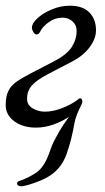

<svg xmlns="http://www.w3.org/2000/svg" viewBox="-26 -434 368 674"><path d="M50 220Q45 220 39.5 218Q34 216 34 210Q34 206 36.5 204Q39 202 43 201Q75 190 102.5 171Q130 152 148 100Q156 76 163.5 61.5Q171 47 181 29Q188 17 197 3.5Q206 -10 217.5 -26Q229 -42 242 -60L238 -66L261 -69Q251 -50 244 -31.5Q237 -13 235 0Q225 58 208 106Q191 154 153 180Q136 192 113.5 201Q91 210 73 215Q55 220 50 220ZM99 14Q71 14 47 4.5Q23 -5 8.5 -23Q-6 -41 -6 -64Q-6 -95 3 -114Q12 -133 32 -147Q52 -161 83 -177L162 -218Q209 -242 226 -269Q243 -296 243 -326Q243 -346 228.5 -359Q214 -372 194 -372Q167 -372 145 -356Q123 -340 115 -323Q114 -320 110.5 -316.5Q107 -313 102 -313Q98 -313 94.5 -317Q91 -321 88.5 -326.5Q86 -332 86 -337Q86 -352 105.5 -370Q125 -388 156 -401Q187 -414 219 -414Q265 -414 288 -390Q311 -366 311 -328Q311 -298 288.5 -268Q266 -238 227 -218L139 -172Q103 -153 86 -134Q69 -115 69 -87Q69 -65 89 -53.5Q109 -42 131 -42Q160 -42 192 -54.5Q224 -67 244 -82Q247 -84 249.5 -86.5Q252 -89 256 -89Q259 -89 261 -85.5Q263 -82 263 -77Q263 -68 249.5 -52.5Q236 -37 213 -22Q190 -7 160.5 3.5Q131 14 99 14Z"/></svg>

Font: EB Garamond
Style: Italic
Weight: 400
Italic angle: -17.2°
Designer: Georg Duffner and Octavio Pardo
Foundry: Georg Duffner
Version: Version 1.001